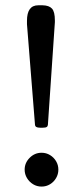

<svg xmlns="http://www.w3.org/2000/svg" viewBox="-20 -706 318 726"><path d="M161.1 -233.9 187 -614.7Q187.5 -618.7 187.5 -622.1Q187.5 -625.5 187.5 -628.9Q187.5 -661.6 176.5 -673.6Q165.5 -685.5 141.1 -686H124.5Q82 -686 82 -627.4Q82 -624 82 -620.8Q82 -617.7 82 -614.3L112.3 -234.4Q112.8 -228.5 117.4 -225.8Q122.1 -223.1 131.8 -223.1H141.6Q152.3 -223.1 156.5 -225.8Q160.6 -228.5 161.1 -233.9ZM137.2 -0.5Q154.8 -0.5 169.2 -9.3Q183.6 -18.1 192.1 -32.7Q200.7 -47.4 200.7 -64.5Q200.7 -82 192.1 -96.4Q183.6 -110.8 169.2 -119.6Q154.8 -128.4 137.2 -128.4Q111.3 -128.4 92.3 -109.4Q73.2 -90.3 73.2 -64.5Q73.2 -47.4 82 -32.7Q90.8 -18.1 105.2 -9.3Q119.6 -0.5 137.2 -0.5Z"/></svg>

Font: Sahel VF Regular
Style: Regular
Weight: 400
Foundry: Saber Rastikerdar (saber.rastikerdar@gmail.com)
Version: Version 3.4.0